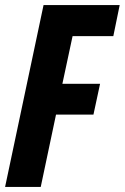

<svg xmlns="http://www.w3.org/2000/svg" viewBox="-23 -734 490 754"><path d="M148 -714H447L422 -592H262L222 -405H370L344 -284H197L137 0H-3Z"/></svg>

Font: Noto Sans Display Ex Bold Cond
Style: Italic
Weight: 800
Width: 3
Italic angle: -12°
Designer: Monotype Design team
Foundry: Monotype Imaging Inc.
Version: Version 1.000